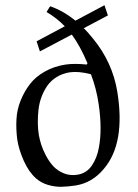

<svg xmlns="http://www.w3.org/2000/svg" viewBox="-20 -708 529 735"><path d="M358.9 -145Q371.6 -214.4 357.9 -308.1Q349.1 -369.1 328.1 -423.8Q281.2 -436 247.1 -431.2Q219.2 -426.8 197.3 -413.3Q175.3 -399.9 161.6 -380.4Q147.9 -360.8 139.2 -337.6Q130.4 -314.5 127.4 -288.3Q124.5 -262.2 124.8 -237.8Q125 -213.4 128.9 -189.9Q131.8 -173.8 137.7 -154.8Q143.6 -135.7 155.8 -112.5Q168 -89.4 183.8 -72Q199.7 -54.7 223.9 -44.7Q248 -34.7 275.9 -39.1Q311.5 -44.4 331.8 -74.5Q352.1 -104.5 358.9 -145ZM268.6 -628.9 379.9 -688 393.1 -648.9 300.8 -600.1Q318.8 -582 335.9 -560.5Q411.1 -468.8 429.2 -356Q460.9 -158.7 377 -61Q333 -8.3 270 2Q237.8 6.8 213.6 7.1Q189.5 7.3 163.6 -0.2Q137.7 -7.8 118.2 -24.9Q90.3 -49.3 71 -92.5Q51.8 -135.7 45.9 -174.8Q41 -213.4 43 -251Q44.9 -288.6 59.1 -323.5Q73.2 -358.4 95 -386.5Q116.7 -414.6 151.9 -434.3Q187 -454.1 231 -460.9Q265.6 -465.8 312 -460.9L314.9 -465.8Q287.1 -531.7 254.9 -575.7L132.8 -511.2L120.1 -549.8L228 -607.4Q197.8 -638.7 158.2 -662.1L171.9 -684.1Q222.7 -666.5 268.6 -628.9Z"/></svg>

Font: Aref Ruqaa
Style: Regular
Weight: 400
Designer: Abdoulla Aref
Version: Version 0.7